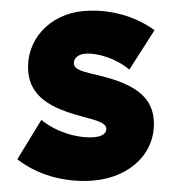

<svg xmlns="http://www.w3.org/2000/svg" viewBox="-61 -765 743 828"><g transform="rotate(-5 310.0 -351.0)"><path d="M311 15C469 15 592 -81 592 -227C592 -342 489 -395 372 -435C315 -454 270 -466 270 -494C270 -520 295 -533 322 -533C375 -533 455 -500 506 -448L629 -608C529 -695 409 -717 331 -717C184 -717 71 -614 71 -476C71 -351 188 -300 292 -262C344 -243 385 -229 385 -204C385 -185 367 -171 331 -171C263 -171 172 -204 109 -265L-9 -105C90 -13 218 15 311 15Z"/></g></svg>

Font: Fixel Display 20240404 Black
Style: Italic
Weight: 900
Italic angle: -10°
Designer: AlfaBravo + MacPaw
Foundry: Kyrylo Tkachov, Marchela Mozhyna, Serhii Makarenko, Maria Weinstein, Zakhar Kryvoshyya
Version: Version 1.211;Glyphs 3.2 (3225)